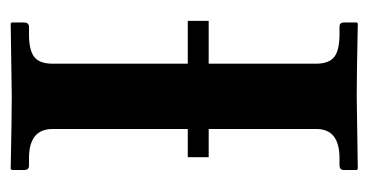

<svg xmlns="http://www.w3.org/2000/svg" viewBox="-185 -502 689 359"><g transform="rotate(90 159.5 -322.5)"><path d="M273.9 -368.2V-329.1H221.2V-76.2Q221.2 -32.2 275.9 -32.2H290Q297.9 -32.2 297.9 -22.9V0L295.9 2Q195.8 0 160.2 0Q160.2 0 23.9 2L22 0V-22.9Q22 -31.7 29.8 -32.2H43.9Q73.7 -32.2 86.4 -42Q99.1 -51.8 99.1 -76.2V-329.1H19V-368.2H99.1V-568.8Q99.1 -592.8 86.7 -602.8Q74.2 -612.8 43.9 -612.8H29.8Q22 -612.8 22 -621.1V-645L23.9 -647Q121.1 -645 160.2 -645L295.9 -647L297.9 -645V-621.1Q297.9 -613.3 290 -612.8H275.9Q220.7 -612.8 221.2 -568.8V-368.2Z"/></g></svg>

Font: Linux Libertine
Style: Semibold
Weight: 600
Designer: Philipp H. Poll
Foundry: Philipp H. Poll
Version: Version 5.1.2 ; ttfautohint (v0.9)